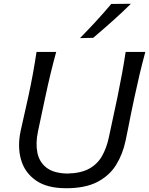

<svg xmlns="http://www.w3.org/2000/svg" viewBox="-20 -989 792 1020"><path d="M331.5 11Q229 11 169.8 -31Q110.5 -73 91.2 -142.5Q72 -212 90 -295Q95.5 -323 107 -371Q118.5 -419 130 -473.5Q144.5 -541 154.8 -597Q165 -653 174 -713H278.5Q262 -653 248.5 -597Q235 -541 220.5 -473L182 -292Q168.5 -229 178.5 -178.5Q188.5 -128 227 -98.2Q265.5 -68.5 337.5 -67Q409 -68.5 453 -92.5Q497 -116.5 521.5 -159.2Q546 -202 558 -258L604 -473Q618 -541 628.2 -597.5Q638.5 -654 647.5 -713H752Q736 -654 722.5 -597.5Q709 -541 694.5 -473Q684.5 -427.5 675.5 -382.5Q666.5 -337.5 659.2 -300.2Q652 -263 647 -241Q632 -169.5 596.5 -112.5Q561 -55.5 496.8 -22.2Q432.5 11 331.5 11ZM405 -786.5Q449 -831.5 490.8 -876.8Q532.5 -922 571 -968L675.5 -969Q628.5 -922.5 578 -877.5Q527.5 -832.5 475 -788Z"/></svg>

Font: Commissioner Flair
Style: Italic
Weight: 400
Italic angle: -12°
Designer: Kostas Bartsokas
Foundry: Kostas Bartsokas
Version: Version 1.000; ttfautohint (v1.8.3)